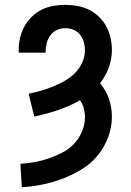

<svg xmlns="http://www.w3.org/2000/svg" viewBox="-20 -763 540 791"><path d="M70 8 64 -88Q94 -90 124 -95.5Q154 -101 182.5 -111Q211 -121 238 -135Q265 -149 285.5 -171Q306 -193 318 -221.5Q330 -250 330 -281Q330 -299 325 -317.5Q320 -336 309 -350Q266 -325 218 -309Q170 -293 121 -283L98 -377Q124 -382 149.5 -389.5Q175 -397 199.5 -407Q224 -417 247 -430Q270 -443 288.5 -461.5Q307 -480 318.5 -505Q330 -530 330 -556Q330 -573 325 -590Q320 -607 309.5 -620.5Q299 -634 282.5 -640.5Q266 -647 249 -647Q231 -647 214.5 -639.5Q198 -632 187.5 -617.5Q177 -603 172.5 -585.5Q168 -568 168 -551V-546H57V-555Q57 -581 62.5 -606Q68 -631 80 -653Q92 -675 110 -693Q128 -711 150.5 -722.5Q173 -734 198.5 -738.5Q224 -743 249 -743Q274 -743 299 -738.5Q324 -734 346.5 -723Q369 -712 387.5 -694Q406 -676 418 -654Q430 -632 435.5 -607Q441 -582 441 -557Q441 -520 428 -484.5Q415 -449 392 -420Q404 -406 413.5 -389.5Q423 -373 429 -355.5Q435 -338 438 -319.5Q441 -301 441 -282Q441 -239 425.5 -197.5Q410 -156 382.5 -122.5Q355 -89 317.5 -66Q280 -43 239.5 -27.5Q199 -12 156 -3Q113 6 70 8Z"/></svg>

Font: Iosevka Term Curly
Style: Bold
Weight: 700
Designer: Belleve Invis
Foundry: Belleve Invis
Version: Version 32.3.0